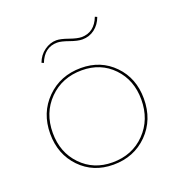

<svg xmlns="http://www.w3.org/2000/svg" viewBox="-111 -678 724 775"><g transform="rotate(-20 251.0 -290.5)"><path d="M123 -479 114 -483Q125 -513 149.5 -530.5Q174 -548 201 -548Q219 -548 251.5 -536.5Q284 -525 302 -525Q357 -525 380 -584L389 -580Q378 -550 355 -532.5Q332 -515 302 -515Q282 -515 250 -526.5Q218 -538 201 -538Q146 -538 123 -479ZM247 3Q161 3 105 -55Q49 -113 49 -201Q49 -291 108 -350Q167 -409 256 -409Q341 -409 397 -351.5Q453 -294 453 -206Q453 -115 394.5 -56Q336 3 247 3ZM247 -7Q332 -7 387 -63.5Q442 -120 442 -206Q442 -290 389.5 -344.5Q337 -399 256 -399Q171 -399 115.5 -343Q60 -287 60 -201Q60 -117 113 -62Q166 -7 247 -7Z"/></g></svg>

Font: EauTest Hairline
Style: Regular
Weight: 250
Designer: Christian Thalmann (Catharsis Fonts)
Version: Version 0.001;PS 000.001;hotconv 1.0.88;makeotf.lib2.5.64775